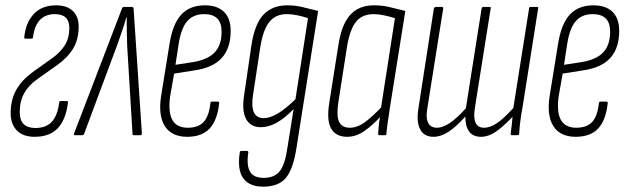

<svg xmlns="http://www.w3.org/2000/svg" viewBox="-20 -507 2352 720"><path d="M110 6Q66 6 43 -18Q20 -42 20 -82Q20 -134 41.5 -171Q63 -208 103 -237L176 -289Q207 -311 223.5 -338Q240 -365 240 -402Q240 -454 186 -454Q150 -454 129.5 -432Q109 -410 104 -368Q104 -362 97 -362H76Q70 -362 71 -368Q77 -424 107.5 -455.5Q138 -487 190 -487Q231 -487 253 -466Q275 -445 275 -408Q275 -359 254 -324.5Q233 -290 193 -262L121 -211Q87 -187 70.5 -157Q54 -127 54 -86Q54 -27 113 -27Q153 -27 174.5 -50.5Q196 -74 202 -123Q202 -128 207 -128H232Q235 -128 235 -123Q227 -58 196.5 -26Q166 6 110 6Z M261 0Q255 0 258 -7L437 -474Q438 -481 445 -481H475Q480 -481 481 -474L512 -7Q512 0 507 0H482Q477 0 477 -4L457 -334Q456 -360 455.5 -388.5Q455 -417 455 -443H454Q447 -416 437 -388.5Q427 -361 418 -334L295 -4Q293 0 289 0Z M682 6Q624 6 598.5 -33.5Q573 -73 584 -146L616 -344Q628 -418 660 -452.5Q692 -487 749 -487Q795 -487 820 -462.5Q845 -438 845 -391Q845 -327 812 -290Q779 -253 709 -243L633 -231L618 -146Q610 -86 626.5 -57Q643 -28 684 -28Q724 -28 744 -50Q764 -72 769 -121Q770 -126 775 -126H796Q803 -126 802 -120Q795 -56 766 -25Q737 6 682 6ZM638 -264 703 -274Q759 -283 785 -310.5Q811 -338 811 -388Q811 -454 746 -454Q705 -454 682 -427.5Q659 -401 650 -342Z M1057 -487Q1089 -487 1116 -480Q1143 -473 1173 -466L1092 46Q1080 126 1052.5 159.5Q1025 193 967 193Q930 193 908 177Q886 161 879.5 132.5Q873 104 879 66Q880 59 884 59H906Q912 59 911 66Q904 113 917.5 136.5Q931 160 969 160Q1009 160 1029 135Q1049 110 1058 46L1081 -98Q1047 -63 1017 -46.5Q987 -30 958 -30Q919 -30 902.5 -61.5Q886 -93 896 -154L923 -338Q935 -417 968 -452Q1001 -487 1057 -487ZM969 -64Q1016 -64 1088 -135L1135 -439Q1117 -445 1096 -449.5Q1075 -454 1055 -454Q1015 -454 991.5 -426.5Q968 -399 957 -336L929 -152Q915 -64 969 -64Z M1282 6Q1240 6 1222 -24.5Q1204 -55 1215 -123L1249 -338Q1261 -416 1293.5 -451.5Q1326 -487 1382 -487Q1415 -487 1442.5 -480Q1470 -473 1500 -466L1444 -115Q1438 -75 1434.5 -51.5Q1431 -28 1429 -6Q1429 0 1424 0H1402Q1398 0 1398 -6Q1399 -20 1400.5 -36.5Q1402 -53 1405 -68Q1379 -39 1347.5 -16.5Q1316 6 1282 6ZM1292 -28Q1321 -28 1350 -50Q1379 -72 1409 -104L1461 -439Q1441 -445 1420 -449.5Q1399 -454 1381 -454Q1339 -454 1316 -426.5Q1293 -399 1282 -336L1249 -125Q1241 -73 1251.5 -50.5Q1262 -28 1292 -28Z M1606 6Q1570 6 1555.5 -22Q1541 -50 1549 -100L1607 -475Q1609 -481 1614 -481H1637Q1643 -481 1642 -475L1583 -104Q1576 -67 1585 -47.5Q1594 -28 1619 -28Q1639 -28 1665 -44.5Q1691 -61 1727 -101L1786 -475Q1788 -481 1792 -481H1816Q1822 -481 1820 -475L1761 -104Q1755 -67 1763 -47.5Q1771 -28 1796 -28Q1817 -28 1842.5 -44.5Q1868 -61 1905 -102L1964 -475Q1964 -481 1970 -481H1994Q2000 -481 1998 -475L1941 -114Q1935 -82 1931.5 -55Q1928 -28 1927 -7Q1927 0 1921 0H1899Q1895 0 1895 -6Q1897 -21 1899 -38Q1901 -55 1902 -69Q1866 -31 1838.5 -12.5Q1811 6 1784 6Q1754 6 1739.5 -13.5Q1725 -33 1725 -70Q1690 -31 1661.5 -12.5Q1633 6 1606 6Z M2139 6Q2081 6 2055.5 -33.5Q2030 -73 2041 -146L2073 -344Q2085 -418 2117 -452.5Q2149 -487 2206 -487Q2252 -487 2277 -462.5Q2302 -438 2302 -391Q2302 -327 2269 -290Q2236 -253 2166 -243L2090 -231L2075 -146Q2067 -86 2083.5 -57Q2100 -28 2141 -28Q2181 -28 2201 -50Q2221 -72 2226 -121Q2227 -126 2232 -126H2253Q2260 -126 2259 -120Q2252 -56 2223 -25Q2194 6 2139 6ZM2095 -264 2160 -274Q2216 -283 2242 -310.5Q2268 -338 2268 -388Q2268 -454 2203 -454Q2162 -454 2139 -427.5Q2116 -401 2107 -342Z"/></svg>

Font: Sofia Sans Extra Condensed ExtraLight
Style: Italic
Weight: 250
Italic angle: -9°
Version: Version 4.100